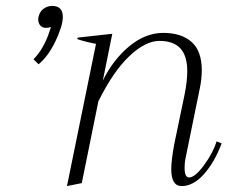

<svg xmlns="http://www.w3.org/2000/svg" viewBox="-20 -618 771 648"><path d="M192 -561Q192 -531 167.5 -479.5Q143 -428 110 -401L93 -418Q111 -436 125 -461Q139 -486 147 -512L152 -527Q145 -524 135 -524Q123 -524 116 -532Q109 -540 109 -553Q109 -558 110 -561Q114 -579 127 -588.5Q140 -598 156 -598Q192 -598 192 -561ZM728 -134Q705 -72 669 -31Q633 10 593 10Q558 10 558 -47Q558 -76 568 -131L603 -299Q612 -344 612 -377Q612 -430 588.5 -455Q565 -480 518 -480Q471 -480 416.5 -428.5Q362 -377 312 -276L256 0L206 10L304 -470Q267 -477 241 -486L242 -491L359 -504L327 -346Q362 -417 416.5 -462Q471 -507 531 -507Q592 -507 626.5 -476.5Q661 -446 661 -381Q661 -350 654 -318L606 -83Q603 -68 603 -52Q603 -19 618 -19Q638 -19 668.5 -60.5Q699 -102 711 -141Z"/></svg>

Font: Trirong ExtraLight
Style: Italic
Weight: 275
Italic angle: -12°
Designer: Katatrad Team
Foundry: CadsonDemak
Version: Version 1.003